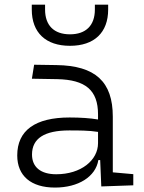

<svg xmlns="http://www.w3.org/2000/svg" viewBox="-20 -803 626 832"><path d="M418.9 4.9 557.6 0V-48.3L468.8 -56.2V-297.4C468.8 -448.7 393.6 -518.6 224.6 -521L127.9 -522.5L118.2 -461.9L228 -460C350.1 -457.5 404.8 -412.6 404.8 -307.1V-285.2C371.1 -291 328.1 -293.9 281.7 -293.9C132.3 -293.9 54.7 -237.8 54.7 -129.4C54.7 -41 114.3 9.8 218.3 9.8C319.3 9.8 394.5 -37.1 406.2 -109.4H414.1ZM404.8 -231.4V-182.6C404.8 -108.9 331.5 -47.9 223.6 -47.9C156.7 -47.9 118.7 -78.6 118.7 -133.3C118.7 -203.1 172.4 -237.8 279.8 -237.8C320.3 -237.8 366.7 -237.8 404.8 -231.4ZM283.2 -604.5C388.2 -604.5 448.7 -661.6 448.7 -761.7V-782.7H391.1V-761.7C391.1 -692.9 352.5 -654.3 283.2 -654.3C213.9 -654.3 175.3 -692.9 175.3 -761.7V-782.7H117.7V-761.7C117.7 -661.6 178.2 -604.5 283.2 -604.5Z"/></svg>

Font: Cascadia Code PL Light
Style: Regular
Weight: 300
Monospace: yes
Designer: Aaron Bell
Foundry: Saja Typeworks
Version: Version 2404.023